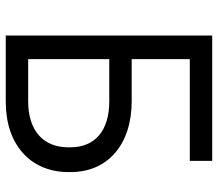

<svg xmlns="http://www.w3.org/2000/svg" viewBox="-64 -676 740 651"><g transform="rotate(90 305.5 -350.0)"><path d="M100 0H325C470 0 563 -84 563 -213V-220C563 -347 468 -427 323 -427H180V-624H525V-700H100ZM180 -76V-351H323C421 -351 479 -304 479 -219V-212C479 -127 422 -76 323 -76Z"/></g></svg>

Font: Fixel Text Regular
Style: Regular
Weight: 400
Width: 4
Designer: AlfaBravo + MacPaw
Foundry: Kyrylo Tkachov, Marchela Mozhyna, Serhii Makarenko, Maria Weinstein, Zakhar Kryvoshyya
Version: Version 1.211